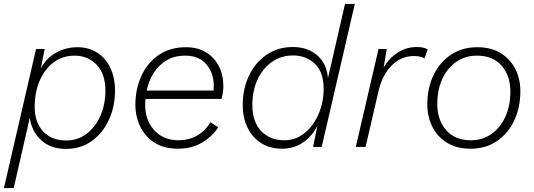

<svg xmlns="http://www.w3.org/2000/svg" viewBox="-39 -750 2728 980"><path d="M-19 210 145 -500H189L169 -400Q196 -452 246 -480.5Q296 -509 357 -509Q414 -509 457.5 -481Q501 -453 524.5 -403Q548 -353 548 -288Q548 -205 516.5 -137.5Q485 -70 429 -30Q373 10 298 10Q220 10 171.5 -34Q123 -78 113 -149L31 210ZM299 -33Q357 -33 402 -66.5Q447 -100 473 -158Q499 -216 499 -288Q499 -372 454.5 -419Q410 -466 342 -466Q280 -466 234.5 -431.5Q189 -397 163.5 -338Q138 -279 138 -204Q138 -126 181 -79.5Q224 -33 299 -33Z M869 9Q799 9 751 -21Q703 -51 677.5 -102.5Q652 -154 652 -216Q652 -294 682 -361Q712 -428 770 -468.5Q828 -509 910 -509Q970 -509 1012.5 -483Q1055 -457 1078 -412.5Q1101 -368 1101 -311Q1101 -280 1092 -245H704Q702 -230 702 -215Q702 -136 748.5 -85Q795 -34 873 -34Q930 -35 970.5 -60Q1011 -85 1035 -126L1075 -100Q1043 -52 991 -21.5Q939 9 869 9ZM907 -466Q851 -466 811 -442Q771 -418 745.5 -378Q720 -338 710 -288H1051Q1052 -300 1052 -312Q1052 -378 1014 -422Q976 -466 907 -466Z M1400 9Q1339 9 1294 -19.5Q1249 -48 1224.5 -98.5Q1200 -149 1200 -214Q1200 -297 1232 -364Q1264 -431 1321.5 -470.5Q1379 -510 1455 -510Q1532 -510 1580.5 -467.5Q1629 -425 1635 -351L1722 -730H1772L1603 0H1559L1581 -108Q1556 -57 1509.5 -24Q1463 9 1400 9ZM1412 -34Q1471 -34 1516.5 -71.5Q1562 -109 1587.5 -169Q1613 -229 1613 -297Q1613 -382 1568 -424.5Q1523 -467 1457 -467Q1396 -467 1349 -434Q1302 -401 1275.5 -344Q1249 -287 1249 -214Q1249 -128 1294 -81Q1339 -34 1412 -34Z M1777 0 1893 -500H1935L1919 -405Q1946 -452 1990 -481Q2034 -510 2088 -510Q2124 -510 2144 -498L2128 -452Q2108 -464 2074 -464Q2008 -464 1960 -415.5Q1912 -367 1893 -285L1827 0Z M2363 9Q2292 9 2242.5 -21.5Q2193 -52 2167.5 -103.5Q2142 -155 2142 -216Q2142 -302 2174.5 -368Q2207 -434 2264 -471.5Q2321 -509 2397 -509Q2468 -509 2517 -478.5Q2566 -448 2591.5 -397.5Q2617 -347 2617 -285Q2617 -200 2585 -133.5Q2553 -67 2496 -29Q2439 9 2363 9ZM2365 -34Q2423 -34 2468.5 -65.5Q2514 -97 2540 -153Q2566 -209 2566 -283Q2566 -363 2521.5 -414.5Q2477 -466 2395 -466Q2337 -466 2291 -435Q2245 -404 2219 -348Q2193 -292 2193 -218Q2193 -138 2238 -86Q2283 -34 2365 -34Z"/></svg>

Font: Work Sans Light
Style: Italic
Weight: 300
Italic angle: -13°
Designer: Wei Huang
Foundry: Wei Huang
Version: Version 2.010; ttfautohint (v1.8.3)